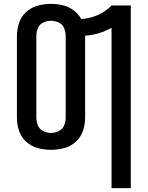

<svg xmlns="http://www.w3.org/2000/svg" viewBox="-20 -763 760 988"><path d="M554 205H653V-735H554Q524 -703 483 -685.5Q442 -668 398 -665Q383 -692 358 -710.5Q333 -729 303 -736Q273 -743 242 -743Q208 -743 174.5 -734Q141 -725 115 -701.5Q89 -678 78 -645Q67 -612 67 -578V-158Q67 -123 78 -90Q89 -57 115 -33.5Q141 -10 174.5 -1Q208 8 242 8Q277 8 310.5 -1Q344 -10 370 -33.5Q396 -57 407 -90Q418 -123 418 -158V-579Q454 -582 488.5 -592Q523 -602 554 -620ZM242 -79Q222 -79 202.5 -88.5Q183 -98 175 -117.5Q167 -137 167 -158V-578Q167 -598 175 -618Q183 -638 202.5 -647Q222 -656 242 -656Q263 -656 282.5 -647Q302 -638 310 -618Q318 -598 318 -578V-158Q318 -137 310 -117.5Q302 -98 282.5 -88.5Q263 -79 242 -79Z"/></svg>

Font: Iosevka Sparkle Medium
Style: Regular
Weight: 500
Designer: Belleve Invis
Foundry: Belleve Invis
Version: Version 4.5.0; ttfautohint (v1.8.3)